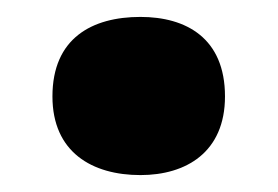

<svg xmlns="http://www.w3.org/2000/svg" viewBox="-20 -195 329 227"><path d="M42 -81C42 -15 89 12 146 12C200 12 246 -15 246 -81C246 -150 200 -175 146 -175C89 -175 42 -150 42 -81Z"/></svg>

Font: Noto Sans Lao Looped UI Black
Style: Regular
Weight: 900
Designer: Mark Frömberg, Ben Mitchell
Foundry: The Fontpad Ltd
Version: Version 1.001